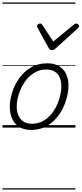

<svg xmlns="http://www.w3.org/2000/svg" viewBox="-20 -1030 658 1550"><path d="M231 19Q175 19 136.5 -4.5Q98 -28 78.5 -70.5Q59 -113 59 -168Q59 -222 78 -283Q97 -344 135 -398Q173 -452 229.5 -485.5Q286 -519 362 -519Q417 -519 455 -497Q493 -475 513 -434Q533 -393 533 -340Q533 -298 521.5 -250Q510 -202 486.5 -154Q463 -106 426.5 -67Q390 -28 341.5 -4.5Q293 19 231 19ZM237 -31Q296 -31 341 -61Q386 -91 415.5 -137.5Q445 -184 460 -236.5Q475 -289 475 -333Q475 -376 461.5 -406Q448 -436 421 -452.5Q394 -469 355 -469Q297 -469 252.5 -440Q208 -411 177.5 -365Q147 -319 131 -267Q115 -215 115 -171Q115 -128 129.5 -96.5Q144 -65 171 -48Q198 -31 237 -31ZM596 -840Q604 -840 611 -833.5Q618 -827 618 -819Q618 -813 615.5 -809.5Q613 -806 609 -802L429 -639Q421 -631 413.5 -628.5Q406 -626 398 -626Q391 -626 385 -629Q379 -632 374 -641L284 -804Q282 -808 280.5 -812Q279 -816 279 -820Q279 -829 288 -834.5Q297 -840 303 -840Q310 -840 314 -837.5Q318 -835 321 -830L410 -695L575 -830Q582 -835 586 -837.5Q590 -840 596 -840ZM0 490H589V500H0ZM0 -20H589V0H0ZM0 -505H589V-500H0ZM0 -1010H589V-1000H0Z"/></svg>

Font: Playwrite AU VIC Guides
Style: Regular
Weight: 400
Designer: Veronika Burian, José Scaglione
Foundry: TypeTogether
Version: Version 1.003